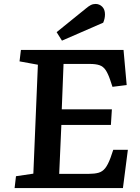

<svg xmlns="http://www.w3.org/2000/svg" viewBox="-20 -953 710 973"><path d="M172 -625 79 -642 86 -700H606L622 -522L550 -513L538 -549Q527 -581 515 -598.5Q503 -616 484.5 -622.5Q466 -629 435 -629H302L293 -399H547L542 -320H291L280 -72H431Q459 -72 479 -77.5Q499 -83 513 -100.5Q527 -118 540 -153L554 -194H628L603 0H54L61 -60L149 -73ZM414 -909Q428 -921 439.5 -927Q451 -933 464 -933Q484 -933 498 -919Q512 -905 512 -880Q512 -859 503 -838L294 -747L267 -790Z"/></svg>

Font: Literata 7pt SemiBold
Style: Italic
Weight: 600
Italic angle: -2°
Designer: Latin by Veronika Burian and Jose Scaglione. Greek by Irene Vlachou. Cyrillic by Vera Evstafieva
Foundry: TypeTogether
Version: Version 3.002